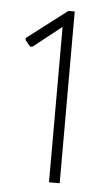

<svg xmlns="http://www.w3.org/2000/svg" viewBox="-45 -877 328 608"><g transform="rotate(5 119.0 -573.0)"><path d="M134 -794 44 -723H37L21 -742V-749L148 -846H168V-300H134Z"/></g></svg>

Font: Encode Sans Compressed
Style: Thin
Weight: 100
Designer: Pablo Impallari, Andres Torresi
Foundry: Pablo Impallari, Andres Torresi
Version: Version 1.000; ttfautohint (v1.00) -l 8 -r 50 -G 200 -x 14 -